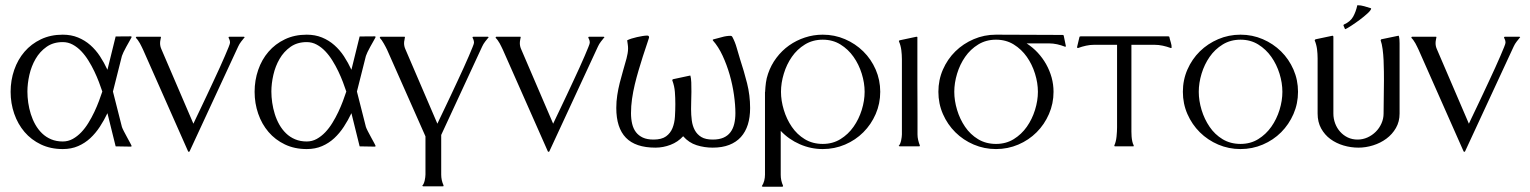

<svg xmlns="http://www.w3.org/2000/svg" viewBox="-20 -558 5833 732"><path d="M420.9 -418.9Q435.1 -418.9 449.7 -419.2Q464.4 -419.4 478.5 -419.4Q482.4 -419.4 481.4 -415.5Q478.5 -410.2 472.9 -400.1Q467.3 -390.1 461.4 -379.6Q455.6 -369.1 450.9 -359.4Q446.3 -349.6 444.8 -344.7L410.6 -209L444.8 -74.2Q446.3 -69.3 452.1 -57.9Q458 -46.4 464.6 -34.4Q471.2 -22.5 476.3 -12.9Q481.4 -3.4 481.4 -2.9Q481.4 -1 481.2 0Q481 1 478.5 1Q464.4 1 449.7 0.5Q435.1 0 420.9 0L389.6 -126.5Q377 -99.6 360.8 -75Q344.7 -50.3 324.2 -31.2Q303.7 -12.2 277.8 -1Q252 10.3 219.2 10.3Q172.9 10.3 136 -7.3Q99.1 -24.9 73.5 -54.9Q47.9 -85 34.2 -124.5Q20.5 -164.1 20.5 -208Q20.5 -252 34.2 -291.5Q47.9 -331.1 73.5 -360.8Q99.1 -390.6 136 -408.2Q172.9 -425.8 219.2 -425.8Q251.5 -425.8 277.6 -415Q303.7 -404.3 324.5 -386Q345.2 -367.7 361.1 -343.5Q377 -319.3 389.6 -292ZM219.2 -18.6Q239.7 -18.6 257.3 -28.3Q274.9 -38.1 289.8 -53.7Q304.7 -69.3 317.1 -89.6Q329.6 -109.9 339.6 -131.1Q349.6 -152.3 357.2 -172.6Q364.7 -192.9 370.1 -209Q364.7 -225.1 357.2 -245.1Q349.6 -265.1 339.6 -286.1Q329.6 -307.1 317.1 -327.1Q304.7 -347.2 289.8 -362.8Q274.9 -378.4 257.3 -387.9Q239.7 -397.5 219.2 -397.5Q183.1 -397.5 157.5 -379.4Q131.8 -361.3 115.7 -333.5Q99.6 -305.7 92 -272.5Q84.5 -239.3 84.5 -209Q84.5 -188.5 87.6 -166.5Q90.8 -144.5 97.4 -123.3Q104 -102.1 114.7 -83Q125.5 -64 140.4 -49.6Q155.3 -35.2 175 -26.9Q194.8 -18.6 219.2 -18.6Z M497.6 -414.1 500 -418H591.8L593.8 -417Q592.8 -411.1 591.6 -405.3Q590.3 -399.4 590.3 -393.1Q590.3 -381.3 595.7 -369.6L717.3 -86.4Q720.7 -93.8 728.5 -110.1Q736.3 -126.5 746.8 -148.4Q757.3 -170.4 769.5 -196.3Q781.7 -222.2 793.9 -248.5Q806.2 -274.9 817.6 -299.8Q829.1 -324.7 837.6 -345Q846.2 -365.2 851.6 -378.4Q856.9 -391.6 856.9 -395Q856.9 -400.4 855.5 -405Q854 -409.7 851.6 -414.1V-417Q852.1 -417 853.3 -417.5Q854.5 -418 855 -418H909.7L913.1 -416.5Q906.2 -408.2 899.4 -399.4Q892.6 -390.6 888.2 -380.9L702.6 19.5L700.2 21L697.3 19.5L525.4 -368.7Q522.9 -373.5 520 -379.9Q517.1 -386.2 513.4 -392.8Q509.8 -399.4 505.6 -405Q501.5 -410.6 497.6 -414.1Z M1351.1 -418.9Q1365.2 -418.9 1379.9 -419.2Q1394.5 -419.4 1408.7 -419.4Q1412.6 -419.4 1411.6 -415.5Q1408.7 -410.2 1403.1 -400.1Q1397.5 -390.1 1391.6 -379.6Q1385.7 -369.1 1381.1 -359.4Q1376.5 -349.6 1375 -344.7L1340.8 -209L1375 -74.2Q1376.5 -69.3 1382.3 -57.9Q1388.2 -46.4 1394.8 -34.4Q1401.4 -22.5 1406.5 -12.9Q1411.6 -3.4 1411.6 -2.9Q1411.6 -1 1411.4 0Q1411.1 1 1408.7 1Q1394.5 1 1379.9 0.5Q1365.2 0 1351.1 0L1319.8 -126.5Q1307.1 -99.6 1291 -75Q1274.9 -50.3 1254.4 -31.2Q1233.9 -12.2 1208 -1Q1182.1 10.3 1149.4 10.3Q1103 10.3 1066.2 -7.3Q1029.3 -24.9 1003.7 -54.9Q978 -85 964.4 -124.5Q950.7 -164.1 950.7 -208Q950.7 -252 964.4 -291.5Q978 -331.1 1003.7 -360.8Q1029.3 -390.6 1066.2 -408.2Q1103 -425.8 1149.4 -425.8Q1181.6 -425.8 1207.8 -415Q1233.9 -404.3 1254.6 -386Q1275.4 -367.7 1291.3 -343.5Q1307.1 -319.3 1319.8 -292ZM1149.4 -18.6Q1169.9 -18.6 1187.5 -28.3Q1205.1 -38.1 1220 -53.7Q1234.9 -69.3 1247.3 -89.6Q1259.8 -109.9 1269.8 -131.1Q1279.8 -152.3 1287.4 -172.6Q1294.9 -192.9 1300.3 -209Q1294.9 -225.1 1287.4 -245.1Q1279.8 -265.1 1269.8 -286.1Q1259.8 -307.1 1247.3 -327.1Q1234.9 -347.2 1220 -362.8Q1205.1 -378.4 1187.5 -387.9Q1169.9 -397.5 1149.4 -397.5Q1113.3 -397.5 1087.6 -379.4Q1062 -361.3 1045.9 -333.5Q1029.8 -305.7 1022.2 -272.5Q1014.6 -239.3 1014.6 -209Q1014.6 -188.5 1017.8 -166.5Q1021 -144.5 1027.6 -123.3Q1034.2 -102.1 1044.9 -83Q1055.7 -64 1070.6 -49.6Q1085.4 -35.2 1105.2 -26.9Q1125 -18.6 1149.4 -18.6Z M1843.3 -416.5Q1836.4 -408.2 1829.6 -399.4Q1822.8 -390.6 1818.4 -380.9L1662.1 -43.5V107.4Q1662.1 129.4 1670.9 148.4V151.9Q1669.9 151.9 1669.2 152.1Q1668.5 152.3 1667.5 152.3H1593.3L1589.8 150.9V150.4Q1592.8 147.5 1595.2 142.1Q1597.7 136.7 1599.1 130.4Q1600.6 124 1601.3 117.9Q1602.1 111.8 1602.1 107.4V-38.1L1455.6 -368.7Q1453.6 -373 1450.2 -379.4Q1446.8 -385.7 1443.1 -392.3Q1439.5 -398.9 1435.3 -404.8Q1431.2 -410.6 1427.7 -414.1L1430.2 -418H1522L1523.9 -417Q1523.4 -411.1 1522 -405.3Q1520.5 -399.4 1520.5 -393.1Q1520.5 -381.3 1525.9 -369.6L1647.5 -86.4Q1650.9 -93.8 1658.7 -110.1Q1666.5 -126.5 1677 -148.4Q1687.5 -170.4 1699.7 -196.3Q1711.9 -222.2 1724.1 -248.5Q1736.3 -274.9 1747.8 -299.8Q1759.3 -324.7 1767.8 -345Q1776.4 -365.2 1781.7 -378.4Q1787.1 -391.6 1787.1 -395Q1787.1 -400.4 1785.6 -405Q1784.2 -409.7 1781.7 -414.1V-417Q1782.2 -417 1783.4 -417.5Q1784.7 -418 1785.2 -418H1839.8Z M1869.1 -414.1 1871.6 -418H1963.4L1965.3 -417Q1964.4 -411.1 1963.1 -405.3Q1961.9 -399.4 1961.9 -393.1Q1961.9 -381.3 1967.3 -369.6L2088.9 -86.4Q2092.3 -93.8 2100.1 -110.1Q2107.9 -126.5 2118.4 -148.4Q2128.9 -170.4 2141.1 -196.3Q2153.3 -222.2 2165.5 -248.5Q2177.7 -274.9 2189.2 -299.8Q2200.7 -324.7 2209.2 -345Q2217.8 -365.2 2223.1 -378.4Q2228.5 -391.6 2228.5 -395Q2228.5 -400.4 2227.1 -405Q2225.6 -409.7 2223.1 -414.1V-417Q2223.6 -417 2224.9 -417.5Q2226.1 -418 2226.6 -418H2281.2L2284.7 -416.5Q2277.8 -408.2 2271 -399.4Q2264.2 -390.6 2259.8 -380.9L2074.2 19.5L2071.8 21L2068.8 19.5L1897 -368.7Q1894.5 -373.5 1891.6 -379.9Q1888.7 -386.2 1885 -392.8Q1881.3 -399.4 1877.2 -405Q1873 -410.6 1869.1 -414.1Z M2783.7 -126.5Q2783.7 -157.7 2778.3 -196Q2772.9 -234.4 2762 -272.7Q2751 -311 2734.9 -345.7Q2718.8 -380.4 2697.8 -403.8L2697.3 -406.2L2699.2 -407.7Q2715.8 -411.6 2732.4 -416.5Q2749 -421.4 2766.1 -421.4Q2769.5 -421.4 2772 -417.5Q2782.7 -397.5 2788.6 -376Q2794.4 -354.5 2801.3 -333Q2816.4 -287.1 2828.1 -241Q2839.8 -194.8 2839.8 -146Q2839.8 -110.8 2831.1 -83Q2822.3 -55.2 2804.7 -35.6Q2787.1 -16.1 2760.3 -5.6Q2733.4 4.9 2697.3 4.9Q2665.5 4.9 2636 -4.4Q2606.4 -13.7 2584.5 -38.6Q2564.5 -16.6 2536.4 -5.9Q2508.3 4.9 2479 4.9Q2402.8 4.9 2366.2 -33Q2329.6 -70.8 2329.6 -146.5Q2329.6 -171.4 2333.3 -195.1Q2336.9 -218.8 2342.8 -242.2Q2348.6 -265.6 2355.5 -288.8Q2362.3 -312 2368.7 -335.4Q2371.1 -345.2 2372.8 -354.5Q2374.5 -363.8 2374.5 -373.5Q2374.5 -381.3 2373.3 -388.9Q2372.1 -396.5 2371.1 -404.3Q2377.4 -407.7 2387.5 -410.9Q2397.5 -414.1 2408.4 -416.5Q2419.4 -418.9 2429.9 -420.7Q2440.4 -422.4 2447.8 -422.4Q2454.6 -422.4 2454.6 -415Q2454.6 -414.6 2451.2 -404.3Q2447.8 -394 2443.6 -381.3Q2439.5 -368.7 2435.5 -356.9Q2431.6 -345.2 2430.7 -342.3Q2422.4 -316.4 2414.6 -289.8Q2406.7 -263.2 2400.1 -235.8Q2393.6 -208.5 2389.6 -180.9Q2385.7 -153.3 2385.7 -126.5Q2385.7 -104.5 2390.1 -85.9Q2394.5 -67.4 2404.5 -54.2Q2414.6 -41 2430.9 -33.4Q2447.3 -25.9 2471.7 -25.9Q2502.4 -25.9 2519.3 -38.1Q2536.1 -50.3 2543.9 -69.8Q2551.8 -89.4 2553.2 -113.5Q2554.7 -137.7 2554.7 -161.1Q2554.7 -184.6 2553 -207.3Q2551.3 -230 2543 -252L2543.9 -254.4L2545.4 -255.9L2611.3 -270L2612.3 -269Q2614.7 -260.7 2615.5 -243.9Q2616.2 -227.1 2616 -208Q2615.7 -189 2615.2 -170.7Q2614.7 -152.3 2614.7 -142.1Q2614.7 -120.1 2617.4 -99.1Q2620.1 -78.1 2628.9 -61.8Q2637.7 -45.4 2653.8 -35.6Q2669.9 -25.9 2697.3 -25.9Q2721.7 -25.9 2738.3 -33.2Q2754.9 -40.5 2764.9 -54Q2774.9 -67.4 2779.3 -85.9Q2783.7 -104.5 2783.7 -126.5Z M3116.7 -425.8Q3161.6 -425.8 3201.4 -408.7Q3241.2 -391.6 3271.2 -362.1Q3301.3 -332.5 3318.6 -292.7Q3335.9 -252.9 3335.9 -208Q3335.9 -163.1 3318.6 -123.3Q3301.3 -83.5 3271.5 -53.7Q3241.7 -23.9 3201.7 -6.8Q3161.6 10.3 3116.7 10.3Q3071.3 10.3 3029.3 -8.1Q2987.3 -26.4 2956.5 -59.1V108.4Q2956.5 130.4 2965.3 149.9V152.8Q2964.8 152.8 2963.6 153.3Q2962.4 153.8 2961.9 153.8H2887.7L2884.3 151.9Q2890.6 142.6 2893.6 131.1Q2896.5 119.6 2896.5 108.4V-206.1Q2896.5 -206.5 2896.7 -207Q2897 -207.5 2897 -208Q2897.9 -226.6 2900.1 -243.2Q2902.3 -259.8 2908.2 -276.9Q2919.4 -310.1 2940.2 -337.6Q2960.9 -365.2 2988.5 -384.8Q3016.1 -404.3 3048.8 -415Q3081.5 -425.8 3116.7 -425.8ZM3116.7 -406.7Q3078.6 -406.7 3048.8 -388.4Q3019 -370.1 2999 -341.3Q2979 -312.5 2968.3 -277.1Q2957.5 -241.7 2957.5 -208Q2957.5 -174.3 2968.3 -138.9Q2979 -103.5 2998.8 -74.5Q3018.6 -45.4 3048.3 -27.3Q3078.1 -9.3 3116.7 -9.3Q3154.8 -9.3 3184.3 -27.6Q3213.9 -45.9 3234.1 -74.7Q3254.4 -103.5 3265.4 -138.9Q3276.4 -174.3 3276.4 -208Q3276.4 -241.7 3265.4 -277.1Q3254.4 -312.5 3234.1 -341.3Q3213.9 -370.1 3184.3 -388.4Q3154.8 -406.7 3116.7 -406.7Z M3486.8 -3.9V-1Q3486.3 -1 3485.4 -0.5Q3484.4 0 3483.9 0H3409.7L3406.2 -2Q3409.2 -4.4 3411.6 -10Q3414.1 -15.6 3415.5 -22.2Q3417 -28.8 3417.7 -35.2Q3418.5 -41.5 3418.5 -45.4V-331.5Q3418.5 -349.1 3416.3 -366.7Q3414.1 -384.3 3407.2 -400.4V-402.3L3409.7 -404.3L3474.1 -418L3477.5 -417Q3477.5 -416.5 3477.5 -401.4Q3477.5 -386.2 3477.5 -361.6Q3477.5 -336.9 3477.5 -305.4Q3477.5 -273.9 3477.5 -240.2Q3477.5 -206.5 3477.8 -173.8Q3478 -141.1 3478 -114.3Q3478 -87.4 3478 -68.8Q3478 -50.3 3478 -45.4Q3478 -34.7 3480.5 -24.2Q3482.9 -13.7 3486.8 -3.9Z M3777.3 -425.8Q3841.3 -425.8 3904.5 -425.3Q3967.8 -424.8 4031.7 -424.8L4035.2 -423.3L4043.9 -380.9L4040.5 -379.9Q4025.9 -385.7 4010.3 -389.2Q3994.6 -392.6 3979 -392.6H3894Q3917.5 -377.4 3936.3 -357.2Q3955.1 -336.9 3968.5 -313Q3981.9 -289.1 3989.3 -262.5Q3996.6 -235.8 3996.6 -208Q3996.6 -163.1 3979.2 -123.3Q3961.9 -83.5 3932.1 -53.7Q3902.3 -23.9 3862.3 -6.8Q3822.3 10.3 3777.3 10.3Q3732.4 10.3 3692.4 -6.8Q3652.3 -23.9 3622.3 -53.7Q3592.3 -83.5 3575 -123Q3557.6 -162.6 3557.6 -208Q3557.6 -253.4 3575 -293Q3592.3 -332.5 3622.3 -362.1Q3652.3 -391.6 3692.4 -408.7Q3732.4 -425.8 3777.3 -425.8ZM3777.3 -406.7Q3739.3 -406.7 3709.5 -388.4Q3679.7 -370.1 3659.7 -341.3Q3639.6 -312.5 3628.9 -277.1Q3618.2 -241.7 3618.2 -208Q3618.2 -174.3 3628.9 -138.9Q3639.6 -103.5 3659.4 -74.5Q3679.2 -45.4 3709 -27.3Q3738.8 -9.3 3777.3 -9.3Q3815.4 -9.3 3845 -27.6Q3874.5 -45.9 3894.8 -74.7Q3915 -103.5 3926 -138.9Q3937 -174.3 3937 -208Q3937 -241.7 3926 -277.1Q3915 -312.5 3894.8 -341.3Q3874.5 -370.1 3845 -388.4Q3815.4 -406.7 3777.3 -406.7Z M4434.6 -419.4 4438 -418Q4439.9 -408.2 4443.6 -396.7Q4447.3 -385.3 4446.8 -375.5L4443.4 -375Q4428.7 -380.4 4413.1 -383.8Q4397.5 -387.2 4381.8 -387.2H4293.5V-72.3Q4293.5 -65.4 4293.5 -56.2Q4293.5 -46.9 4294.2 -37.4Q4294.9 -27.8 4296.9 -18.8Q4298.8 -9.8 4302.2 -3.9V-1L4301.3 0H4231.4Q4231 0 4230 -0.5Q4229 -1 4228.5 -1V-3.9Q4231.4 -9.8 4233.6 -18.6Q4235.8 -27.3 4236.8 -37.1Q4237.8 -46.9 4238.3 -56.2Q4238.8 -65.4 4238.8 -72.3V-387.2H4151.4Q4135.7 -387.2 4120.4 -383.8Q4105 -380.4 4090.3 -375L4086.9 -375.5L4086.4 -378.9L4095.7 -418L4099.6 -419.4Z M4709.5 -406.7Q4671.4 -406.7 4641.6 -388.4Q4611.8 -370.1 4591.8 -341.3Q4571.8 -312.5 4561 -277.1Q4550.3 -241.7 4550.3 -208Q4550.3 -174.3 4561 -138.9Q4571.8 -103.5 4591.6 -74.5Q4611.3 -45.4 4641.1 -27.3Q4670.9 -9.3 4709.5 -9.3Q4747.6 -9.3 4777.1 -27.6Q4806.6 -45.9 4826.9 -74.7Q4847.2 -103.5 4858.2 -138.9Q4869.1 -174.3 4869.1 -208Q4869.1 -241.7 4858.2 -277.1Q4847.2 -312.5 4826.9 -341.3Q4806.6 -370.1 4777.1 -388.4Q4747.6 -406.7 4709.5 -406.7ZM4709.5 -425.8Q4754.4 -425.8 4794.2 -408.7Q4834 -391.6 4864 -362.1Q4894 -332.5 4911.4 -292.7Q4928.7 -252.9 4928.7 -208Q4928.7 -163.1 4911.4 -123.3Q4894 -83.5 4864.3 -53.7Q4834.5 -23.9 4794.4 -6.8Q4754.4 10.3 4709.5 10.3Q4664.6 10.3 4624.5 -6.8Q4584.5 -23.9 4554.4 -53.7Q4524.4 -83.5 4507.1 -123Q4489.7 -162.6 4489.7 -208Q4489.7 -253.4 4507.1 -293Q4524.4 -332.5 4554.4 -362.1Q4584.5 -391.6 4624.5 -408.7Q4664.6 -425.8 4709.5 -425.8Z M5313 -420.9Q5314.9 -414.1 5315.4 -407Q5315.9 -399.9 5315.9 -393.1V-125Q5315.9 -94.2 5302 -70.1Q5288.1 -45.9 5265.6 -29.3Q5243.2 -12.7 5215.1 -3.9Q5187 4.9 5159.2 4.9Q5129.9 4.9 5102.1 -3.4Q5074.2 -11.7 5052.2 -27.8Q5030.3 -43.9 5016.8 -68.4Q5003.4 -92.8 5003.4 -125V-335.4Q5003.4 -353 5001.2 -370.4Q4999 -387.7 4992.2 -404.3L4993.2 -406.2L4995.6 -408.2L5060.5 -421.9Q5062.5 -420.9 5063.5 -418.9V-125Q5063.5 -105.5 5070.3 -87.4Q5077.1 -69.3 5089.4 -55.7Q5101.6 -42 5118.4 -33.9Q5135.3 -25.9 5155.8 -25.9Q5175.3 -25.9 5193.4 -33.9Q5211.4 -42 5225.1 -55.7Q5238.8 -69.3 5246.8 -87.4Q5254.9 -105.5 5254.9 -125Q5254.9 -156.2 5255.6 -187.5Q5256.3 -218.8 5256.3 -250Q5256.3 -264.6 5256.1 -285.6Q5255.9 -306.6 5254.9 -328.6Q5253.9 -350.6 5251.2 -370.8Q5248.5 -391.1 5243.7 -404.3Q5244.1 -406.2 5246.1 -408.2L5312 -421.9ZM5103.5 -464.4Q5127.9 -475.1 5138.7 -494.1Q5149.4 -513.2 5154.8 -538.1Q5168.5 -538.1 5181.4 -534.2Q5194.3 -530.3 5207 -526.4L5207.5 -524.4Q5205.6 -517.6 5192.6 -505.9Q5179.7 -494.1 5163.6 -482.2Q5147.5 -470.2 5132.1 -460.2Q5116.7 -450.2 5109.4 -446.8L5107.4 -448.2L5102.1 -460.4V-462.4Z M5360.4 -414.1 5362.8 -418H5454.6L5456.5 -417Q5455.6 -411.1 5454.3 -405.3Q5453.1 -399.4 5453.1 -393.1Q5453.1 -381.3 5458.5 -369.6L5580.1 -86.4Q5583.5 -93.8 5591.3 -110.1Q5599.1 -126.5 5609.6 -148.4Q5620.1 -170.4 5632.3 -196.3Q5644.5 -222.2 5656.7 -248.5Q5668.9 -274.9 5680.4 -299.8Q5691.9 -324.7 5700.4 -345Q5709 -365.2 5714.4 -378.4Q5719.7 -391.6 5719.7 -395Q5719.7 -400.4 5718.3 -405Q5716.8 -409.7 5714.4 -414.1V-417Q5714.8 -417 5716.1 -417.5Q5717.3 -418 5717.8 -418H5772.5L5775.9 -416.5Q5769 -408.2 5762.2 -399.4Q5755.4 -390.6 5751 -380.9L5565.4 19.5L5563 21L5560.1 19.5L5388.2 -368.7Q5385.7 -373.5 5382.8 -379.9Q5379.9 -386.2 5376.2 -392.8Q5372.6 -399.4 5368.4 -405Q5364.3 -410.6 5360.4 -414.1Z"/></svg>

Font: CAT Linz
Style: Regular
Weight: 400
Designer: Peter Wiegel
Foundry: Peter Wiegel
Version: Version 1.08